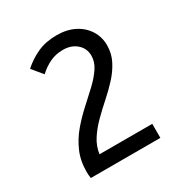

<svg xmlns="http://www.w3.org/2000/svg" viewBox="-165 -842 930 971"><g transform="rotate(-30 300.0 -356.0)"><path d="M88 0Q85 -18 85 -37Q85 -102 107.5 -153.5Q130 -205 166 -247.5Q202 -290 242.5 -326.5Q283 -363 318.5 -396.5Q354 -430 377 -464Q400 -498 400 -535Q400 -577 369 -604.5Q338 -632 289 -632Q247 -632 212.5 -615.5Q178 -599 148 -571L98 -632Q138 -668 186.5 -690Q235 -712 299 -712Q358 -712 402 -689.5Q446 -667 470.5 -628Q495 -589 495 -541Q495 -493 474 -452Q453 -411 420 -375Q387 -339 349 -305.5Q311 -272 276 -237Q241 -202 216.5 -164Q192 -126 186 -82H494V0Z"/></g></svg>

Font: ABeeZee
Style: Regular
Weight: 400
Designer: Anja Meiners
Foundry: Anja Meiners
Version: Version 1.003; ttfautohint (v1.8.3)